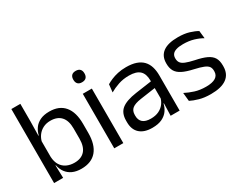

<svg xmlns="http://www.w3.org/2000/svg" viewBox="-84 -1074 1856 1488"><g transform="rotate(-30 844.0 -330.0)"><path d="M306.5 10.5Q261.5 10.5 228.2 -4.5Q195 -19.5 174.5 -47.5Q154 -75.5 147 -112.5H120L144.5 -188.5Q147 -144.5 165.2 -115.2Q183.5 -86 214 -71.5Q244.5 -57 283 -57Q344 -57 376.2 -93Q408.5 -129 408.5 -200V-291.5Q408.5 -361 376 -397Q343.5 -433 281.5 -433Q244.5 -433 216 -418.5Q187.5 -404 168.8 -379Q150 -354 143 -322L124.5 -378.5H147.5Q155 -412 174.2 -439.2Q193.5 -466.5 227 -482.8Q260.5 -499 310 -499Q398 -499 444 -444.2Q490 -389.5 490 -285.5V-204.5Q490 -99.5 443.2 -44.5Q396.5 10.5 306.5 10.5ZM147 0H66V-662.5H146.5V-503.5L144 -363.5L144.5 -348V-144L143.5 -118Z M685.5 0H604.5V-488H685.5ZM645 -568Q620 -568 607.8 -581.2Q595.5 -594.5 595.5 -617.5V-620Q595.5 -643.5 607.8 -656.5Q620 -669.5 645 -669.5Q670 -669.5 682.5 -656.5Q695 -643.5 695 -620V-617.5Q695 -594 682.5 -581Q670 -568 645 -568Z M1189.5 0H1109L1112.5 -118.5L1109.5 -131V-286.5L1110 -315Q1110 -374.5 1079.8 -403Q1049.5 -431.5 984 -431.5Q931.5 -431.5 887.8 -416.5Q844 -401.5 810 -381.5L817.5 -450.5Q836.5 -462 862.8 -473.2Q889 -484.5 922.8 -492Q956.5 -499.5 997 -499.5Q1049.5 -499.5 1086.2 -486.8Q1123 -474 1145.8 -450Q1168.5 -426 1179 -392Q1189.5 -358 1189.5 -316ZM941 10.5Q868.5 10.5 829.8 -24.8Q791 -60 791 -125.5V-140Q791 -207.5 832.8 -240.8Q874.5 -274 965.5 -287L1120 -309L1124.5 -250L975.5 -228.5Q919.5 -220.5 895.5 -201.2Q871.5 -182 871.5 -144.5V-136.5Q871.5 -98 895.2 -77.5Q919 -57 966.5 -57Q1008.5 -57 1038.5 -71.5Q1068.5 -86 1087 -110.5Q1105.5 -135 1112 -165L1124.5 -110H1109Q1102 -78 1082.8 -50.5Q1063.5 -23 1029 -6.2Q994.5 10.5 941 10.5Z M1465 11Q1406 11 1362 -1.8Q1318 -14.5 1289 -29.5L1281.5 -104.5Q1318 -85.5 1361.8 -71.5Q1405.5 -57.5 1461 -57.5Q1517.5 -57.5 1546 -75.5Q1574.5 -93.5 1574.5 -129V-134.5Q1574.5 -157.5 1563.8 -172.5Q1553 -187.5 1525 -199Q1497 -210.5 1445.5 -222Q1384 -235.5 1348.5 -253.8Q1313 -272 1297.8 -299Q1282.5 -326 1282.5 -365V-369.5Q1282.5 -433.5 1327 -466.5Q1371.5 -499.5 1461 -499.5Q1518.5 -499.5 1560.8 -486.5Q1603 -473.5 1630 -457.5L1637.5 -389Q1605 -408 1563 -420.5Q1521 -433 1468.5 -433Q1430.5 -433 1407 -425.2Q1383.5 -417.5 1373 -403.2Q1362.5 -389 1362.5 -369V-365Q1362.5 -343 1373 -327.8Q1383.5 -312.5 1410.8 -301.2Q1438 -290 1486.5 -279.5Q1549 -267 1585.8 -249.5Q1622.5 -232 1638.5 -205.2Q1654.5 -178.5 1654.5 -136.5V-128Q1654.5 -59 1606.5 -24Q1558.5 11 1465 11Z"/></g></svg>

Font: Anek Kannada
Style: Regular
Weight: 400
Version: Version 1.003